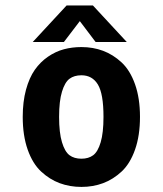

<svg xmlns="http://www.w3.org/2000/svg" viewBox="-20 -688 610 718"><path d="M454 -531H337.5L278.5 -609L219 -531H102.5L229 -667.5H327.5ZM65 -251Q65 -307.5 77.2 -352.5Q89.5 -397.5 110.2 -427Q131 -456.5 159.5 -476Q188 -495.5 219 -503.8Q250 -512 284.5 -512Q328 -512 365.5 -498Q403 -484 434.8 -454.5Q466.5 -425 485 -372.8Q503.5 -320.5 503.5 -251Q503.5 -181 485 -128.5Q466.5 -76 434.8 -46.5Q403 -17 365.5 -3Q328 11 284.5 11Q241 11 203.2 -3Q165.5 -17 133.8 -46.5Q102 -76 83.5 -128.5Q65 -181 65 -251ZM284.5 -94.5Q311 -94.5 328.5 -107.5Q346 -120.5 356.5 -156Q367 -191.5 367 -251Q367 -337.5 346 -372Q325 -406.5 284.5 -406.5Q257.5 -406.5 240 -393.5Q222.5 -380.5 211.8 -345.2Q201 -310 201 -251Q201 -191.5 211.8 -156Q222.5 -120.5 240 -107.5Q257.5 -94.5 284.5 -94.5Z"/></svg>

Font: League Mono Narrow SemiBold
Style: Regular
Weight: 600
Width: 3
Designer: Tyler Finck
Foundry: The League of Moveable Type / Tyler Finck
Version: Version 2.210